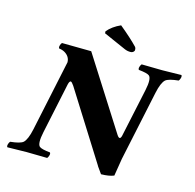

<svg xmlns="http://www.w3.org/2000/svg" viewBox="-119 -952 1100 1085"><g transform="rotate(15 431.0 -409.0)"><path d="M640.1 0Q611.8 11.7 565.4 12.2Q565.4 12.2 538.6 -25.4Q536.1 -29.3 534.7 -32.2L284.2 -430.2Q271.5 -449.2 264.6 -450.2Q256.8 -448.7 252.4 -430.2L189.5 -132.8Q174.8 -63.5 191.9 -47.9Q204.6 -37.1 254.9 -32.2Q261.7 -23.9 252 -4.4Q249.5 0 247.6 2Q147 0 127 0Q110.8 0 14.6 2Q7.8 -6.3 17.1 -25.4Q19.5 -29.8 22 -32.2Q80.1 -38.1 96.7 -52.7Q117.2 -71.8 130.4 -132.8L218.8 -549.8Q218.3 -583.5 186.5 -602.5Q170.9 -611.3 153.3 -612.8Q146.5 -621.1 155.8 -640.6Q158.2 -645 160.6 -647L332 -645L398.9 -540L597.7 -227.5Q616.7 -197.8 624.5 -228.5Q625 -230.5 625 -231L685.1 -512.2Q699.7 -581.5 682.1 -597.2Q669.4 -607.9 619.1 -612.8Q612.3 -621.1 622.1 -640.6Q624.5 -645 626.5 -647Q727.1 -645 747.1 -645Q763.2 -645 859.4 -647Q866.2 -638.7 856.9 -619.6Q854.5 -615.2 852.5 -612.8Q794.4 -606.9 777.3 -592.3Q756.8 -573.2 743.7 -512.2L656.7 -102.1ZM457.5 -830.1Q409.2 -808.6 380.9 -774.9L381.3 -763.2L512.7 -705.1Q528.3 -698.2 546.4 -698.2Q561.5 -698.2 568.4 -710Q569.3 -711.9 569.3 -712.9Q570.8 -726.6 564 -733.9Q526.9 -772.9 457.5 -830.1Z"/></g></svg>

Font: Linux Libertine Slanted O
Style: Bold Slanted
Weight: 700
Designer: Philipp H. Poll
Foundry: Philipp H. Poll
Version: Version 5.0.0